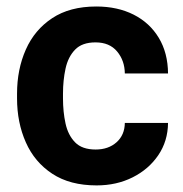

<svg xmlns="http://www.w3.org/2000/svg" viewBox="-20 -558 561 588"><path d="M272.9 -100.1Q312 -100.1 336.9 -122.3Q361.8 -144.5 362.3 -181.6H494.6Q494.1 -126 464.8 -82.8Q435.5 -39.6 386.2 -14.9Q336.9 9.8 275.9 9.8Q194.3 9.8 140.1 -25.9Q85.9 -61.5 59.1 -122.1Q32.2 -182.6 32.2 -256.8V-271Q32.2 -345.7 59.1 -406.2Q85.9 -466.8 139.9 -502.4Q193.8 -538.1 274.9 -538.1Q339.8 -538.1 389.2 -513.2Q438.5 -488.3 466.3 -442.1Q494.1 -396 494.6 -333H362.3Q361.8 -372.6 338.6 -400.4Q315.4 -428.2 272.5 -428.2Q231.4 -428.2 210 -406Q188.5 -383.8 180.7 -347.9Q172.9 -312 172.9 -271V-256.8Q172.9 -215.3 180.7 -179.7Q188.5 -144 210 -122.1Q231.4 -100.1 272.9 -100.1Z"/></svg>

Font: Vazirmatn UI FD
Style: Bold
Weight: 700
Designer: Saber Rastikerdar
Foundry: Saber Rastikerdar
Version: Version 33.003